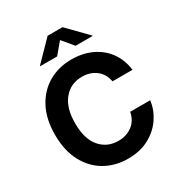

<svg xmlns="http://www.w3.org/2000/svg" viewBox="-217 -1097 1174 1254"><g transform="rotate(-30 370.0 -470.0)"><path d="M383.8 9.8Q286.6 9.8 210.4 -34.2Q134.3 -78.1 90.1 -161.6Q45.9 -245.1 45.9 -363.3Q45.9 -481.9 90.3 -565.7Q134.8 -649.4 211.4 -693.4Q288.1 -737.3 383.8 -737.3Q466.3 -737.3 533.2 -706.8Q600.1 -676.3 643.1 -618.4Q686 -560.5 696.8 -479H545.9Q535.6 -538.1 492.4 -571.5Q449.2 -605 386.7 -605Q301.8 -605 249.5 -542Q197.3 -479 197.3 -363.3Q197.3 -245.1 249.8 -183.8Q302.2 -122.6 386.2 -122.6Q448.2 -122.6 491.9 -156Q535.6 -189.5 546.4 -249H697.3Q689 -181.2 649.4 -122.3Q609.9 -63.5 542.7 -26.9Q475.6 9.8 383.8 9.8ZM314 -800.8H186.5V-804.2L327.6 -948.7H439.9L581.1 -804.2V-800.8H453.1L383.8 -883.8Z"/></g></svg>

Font: Inter-Bold
Style: Bold
Weight: 700
Designer: Rasmus Andersson
Foundry: rsms
Version: Version 4.000;git-a52131595